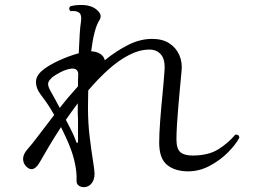

<svg xmlns="http://www.w3.org/2000/svg" viewBox="-20 -772 1040 790"><path d="M325 -2Q312 -2 303 -9Q294 -16 295 -31Q296 -60 290 -91.5Q284 -123 273 -154Q264 -179 253 -203Q242 -227 231 -249Q203 -206 181 -169Q159 -132 145 -107Q119 -60 91 -84Q75 -98 75 -118Q75 -138 94 -159Q112 -179 140 -216.5Q168 -254 203 -299Q187 -328 171.5 -350Q156 -372 146 -385Q128 -409 128 -434.5Q128 -460 154 -482Q179 -503 221.5 -522.5Q264 -542 304 -553Q306 -598 308 -631.5Q310 -665 313 -681Q318 -715 302 -722Q296 -726 286 -726.5Q276 -727 270 -726Q260 -737 269 -746Q286 -751 309.5 -751.5Q333 -752 349 -747Q370 -742 385.5 -724.5Q401 -707 389 -689Q367 -655 355 -561Q378 -560 393 -550Q408 -540 411 -524Q459 -563 508 -587.5Q557 -612 606 -612Q649 -612 677 -593.5Q705 -575 718 -545Q731 -515 727 -479Q724 -449 720.5 -410Q717 -371 713.5 -331.5Q710 -292 708 -257Q706 -222 706 -199Q706 -160 722 -146Q738 -132 772 -132Q837 -132 878 -157.5Q919 -183 948 -218Q963 -220 965 -206Q950 -177 917.5 -144.5Q885 -112 842.5 -89.5Q800 -67 754 -67Q700 -67 667.5 -93.5Q635 -120 635 -185Q635 -221 639 -274Q643 -327 648.5 -383Q654 -439 657 -483Q660 -527 642.5 -547.5Q625 -568 595 -568Q554 -568 510.5 -545.5Q467 -523 425 -485Q383 -447 343 -400Q343 -384 342.5 -366Q342 -348 342 -329Q342 -266 349 -208.5Q356 -151 362.5 -111Q369 -71 369 -58Q369 -32 356.5 -17Q344 -2 325 -2ZM226 -328Q243 -350 262 -372.5Q281 -395 301 -417Q301 -431 301 -443.5Q301 -456 302 -469Q299 -494 269 -489Q251 -486 229 -475Q207 -464 193 -452Q179 -439 178 -428.5Q177 -418 186 -401Q193 -389 203.5 -369.5Q214 -350 226 -328ZM293 -190Q295 -183 298 -184Q301 -185 301 -192Q301 -215 301 -237.5Q301 -260 301 -281Q300 -293 300 -303.5Q300 -314 300 -324V-347Q287 -330 275 -313Q263 -296 251 -279Q266 -251 277.5 -227Q289 -203 293 -190Z"/></svg>

Font: Zen Old Mincho
Style: Regular
Weight: 400
Designer: Yoshimichi Ohira
Foundry: Positype
Version: Version 1.001